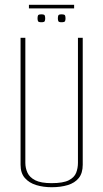

<svg xmlns="http://www.w3.org/2000/svg" viewBox="-20 -778 432 803"><path d="M196 5Q161 5 131.5 -4Q102 -13 84 -33.5Q66 -54 66 -89V-620H86V-97Q86 -75 95 -55.5Q104 -36 127.5 -24Q151 -12 196 -12Q244 -12 267.5 -24Q291 -36 298.5 -55.5Q306 -75 306 -97V-620H326V-89Q326 -54 309.5 -33.5Q293 -13 263.5 -4Q234 5 196 5ZM237 -685Q226 -685 224 -689.5Q222 -694 222 -701Q222 -709 224 -713.5Q226 -718 237 -718Q250 -718 252 -713.5Q254 -709 254 -701Q254 -694 252 -689.5Q250 -685 237 -685ZM153 -685Q141 -685 139 -689.5Q137 -694 137 -701Q137 -709 139 -713.5Q141 -718 153 -718Q165 -718 167 -713.5Q169 -709 169 -701Q169 -694 167 -689.5Q165 -685 153 -685ZM101 -743V-758H290V-743Z"/></svg>

Font: Smooch Sans Thin Thin
Style: Regular
Weight: 250
Version: Version 1.010